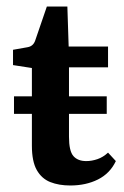

<svg xmlns="http://www.w3.org/2000/svg" viewBox="-20 -564 382 590"><path d="M23 -268H308V-214H23ZM78 -355 20 -364V-411L65 -419Q82 -422 88 -439L124 -544H187L191 -421H312V-357H192V-144Q192 -100 205.5 -84.5Q219 -69 245 -69Q262 -69 279.5 -75Q297 -81 312 -95L336 -69Q318 -31 281 -12.5Q244 6 196 6Q161 6 134.5 -4.5Q108 -15 93 -41.5Q78 -68 78 -116Z"/></svg>

Font: Yrsa SemiBold
Style: Regular
Weight: 600
Version: Version 2.004